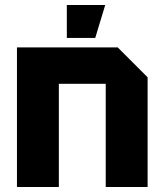

<svg xmlns="http://www.w3.org/2000/svg" viewBox="-20 -750 660 770"><path d="M48 0V-560H452L572 -440V0H404V-414H216V0ZM248 -598V-730H402L362 -598Z"/></svg>

Font: Tektur
Style: Bold
Weight: 700
Designer: Adam Jagosz
Foundry: Adam Jagosz
Version: Version 1.005;gftools[0.9.30]